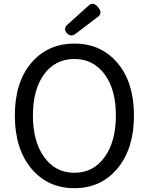

<svg xmlns="http://www.w3.org/2000/svg" viewBox="-20 -976 782 1009"><path d="M144 -91Q58 -195 58 -369Q58 -543 144 -645Q231 -747 371 -747Q511 -747 597.5 -645Q684 -543 684 -369Q684 -195 597.5 -91Q511 13 371 13Q231 13 144 -91ZM212.5 -150Q272 -68 371 -68Q470 -68 529.5 -150Q589 -232 589 -369Q589 -506 529.5 -586Q470 -666 370.5 -666Q271 -666 212 -586Q153 -506 153 -369Q153 -232 212.5 -150ZM378 -799Q352 -779 331 -802Q311 -825 335 -847L446 -947Q470 -969 495.5 -938Q521 -907 495 -888Z"/></svg>

Font: Raw Maruko Gothic CJK TC
Style: Regular
Weight: 400
Version: Version 1.001